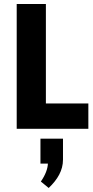

<svg xmlns="http://www.w3.org/2000/svg" viewBox="-20 -640 463 954"><path d="M419 -126H208V-620H63V0H419ZM222 294C266 252 293 207 293 153V49H181V173H218C217 198 206 229 183 262Z"/></svg>

Font: Gemini
Style: Regular
Weight: 700
Designer: Pushpananda Ekanayake, Sol Matas, Kosala Senevirathne
Foundry: Mooniak
Version: Version 1.000;PS 1.0;hotconv 1.0.86;makeotf.lib2.5.63406